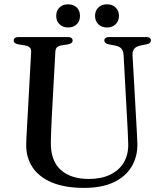

<svg xmlns="http://www.w3.org/2000/svg" viewBox="-20 -876 772 912"><path d="M584.5 -295 567 -616Q565.5 -634.5 556.5 -645Q547.5 -655.5 527.5 -659.5L496.5 -665.5Q484.5 -668 480 -672.5Q475.5 -677 475.5 -684Q475.5 -691 481.2 -695.5Q487 -700 497 -700H675.5Q686 -700 691.5 -695.5Q697 -691 697 -684Q697 -677 692.2 -672.5Q687.5 -668 675.5 -665.5L648 -660Q625 -655 616.8 -643.2Q608.5 -631.5 609.5 -614L627.5 -295Q629 -269.5 630.2 -245.2Q631.5 -221 632.5 -194.5Q634 -134 606.2 -86.2Q578.5 -38.5 521.8 -11Q465 16.5 379 16.5Q287.5 16.5 226 -9.5Q164.5 -35.5 133.8 -82.5Q103 -129.5 104.5 -192Q104.5 -205.5 105.8 -226.2Q107 -247 108.2 -271.5Q109.5 -296 111 -320L128 -631Q128.5 -644 121 -650.8Q113.5 -657.5 97 -660.5L66.5 -665.5Q45 -670 45 -683.5Q45 -691 50.8 -695.5Q56.5 -700 67 -700H303Q313.5 -700 319.2 -695.5Q325 -691 325 -683.5Q325 -677 320.2 -672.5Q315.5 -668 303.5 -665.5L272.5 -660.5Q257.5 -658 250.8 -651.5Q244 -645 243 -631.5L226 -322Q224 -285.5 223 -255.5Q222 -225.5 221.5 -201.5Q220 -113 268 -69.5Q316 -26 402 -26Q461 -26 503.2 -46.2Q545.5 -66.5 568 -104.2Q590.5 -142 589 -194Q588 -228 586.8 -251.5Q585.5 -275 584.5 -295ZM303.5 -745.5Q278 -745.5 262.5 -761Q247 -776.5 247 -800.5Q247 -825 262.5 -840.2Q278 -855.5 303.5 -855.5Q329.5 -855.5 344.8 -840.2Q360 -825 360 -800.5Q360 -776.5 344.8 -761Q329.5 -745.5 303.5 -745.5ZM488 -745.5Q462.5 -745.5 447 -761Q431.5 -776.5 431.5 -800.5Q431.5 -825 447 -840.2Q462.5 -855.5 488 -855.5Q514 -855.5 529.5 -840.2Q545 -825 545 -800.5Q545 -776.5 529.5 -761Q514 -745.5 488 -745.5Z"/></svg>

Font: Fraunces 36pt
Style: Regular
Weight: 400
Version: Version 1.000;[b76b70a41]